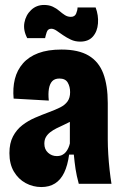

<svg xmlns="http://www.w3.org/2000/svg" viewBox="-20 -742 497 775"><path d="M147 13Q113 13 83.5 -3Q54 -19 36 -49.5Q18 -80 18 -124Q18 -164 32.5 -191.5Q47 -219 70.5 -237Q94 -255 122 -267Q150 -279 177 -289Q204 -299 223 -308.5Q242 -318 252.5 -332.5Q263 -347 263 -370Q263 -392 253.5 -408.5Q244 -425 220 -425Q201 -425 191 -414.5Q181 -404 177.5 -384Q174 -364 177 -336L35 -344Q31 -387 40 -423Q49 -459 72.5 -486Q96 -513 134.5 -527.5Q173 -542 228 -542Q297 -542 338 -517.5Q379 -493 397 -445Q415 -397 415 -326V-179Q415 -152 417 -119.5Q419 -87 422.5 -55.5Q426 -24 430 0H298Q289 -33 285 -59.5Q281 -86 278 -118H259Q253 -74 239 -45Q225 -16 202 -1.5Q179 13 147 13ZM209 -112Q222 -112 231 -116.5Q240 -121 246 -128.5Q252 -136 256 -145Q260 -154 262 -163V-280L295 -272Q283 -261 268 -253Q253 -245 237.5 -238Q222 -231 208 -224Q194 -217 183 -208.5Q172 -200 165.5 -189Q159 -178 159 -162Q159 -139 174 -125.5Q189 -112 209 -112ZM304 -574Q283 -574 266 -582Q249 -590 234.5 -600Q220 -610 208.5 -618Q197 -626 187 -626Q173 -626 168.5 -612Q164 -598 162 -588H90Q73 -620 78.5 -650.5Q84 -681 105.5 -701.5Q127 -722 158 -722Q178 -722 193 -715Q208 -708 219.5 -698Q231 -688 242 -681Q253 -674 266 -674Q282 -674 287.5 -687.5Q293 -701 293 -712H366Q378 -680 375.5 -647.5Q373 -615 355 -594.5Q337 -574 304 -574Z"/></svg>

Font: Bricolage Grotesque 24pt Condensed ExtraBold
Style: Regular
Weight: 800
Width: 3
Designer: Mathieu Triay
Foundry: Atelier Triay
Version: Version 1.001;gftools[0.9.33.dev8+g029e19f]